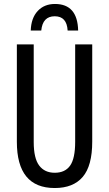

<svg xmlns="http://www.w3.org/2000/svg" viewBox="-20 -938 550 968"><path d="M445 -714H359V-223Q359 -139 333.5 -103Q308 -67 256 -67Q205 -67 177.5 -103.5Q150 -140 150 -222V-714H65V-223Q65 10 256 10Q349 10 397 -46Q445 -102 445 -224ZM257 -918Q203 -918 170 -882.5Q137 -847 135 -784H188Q195 -856 256 -856Q317 -856 321 -784H374Q371 -918 257 -918Z"/></svg>

Font: Noto Sans Display Condensed
Style: Regular
Weight: 400
Width: 3
Designer: Monotype Design Team
Foundry: Monotype Imaging Inc.
Version: Version 1.900